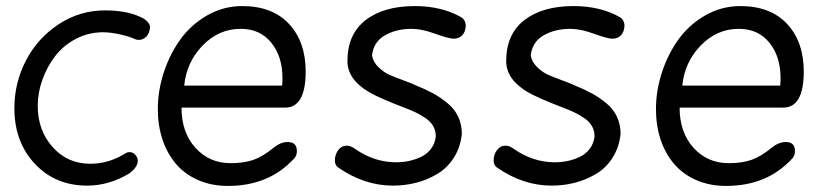

<svg xmlns="http://www.w3.org/2000/svg" viewBox="-20 -594 2721 626"><path d="M315.9 -488.8Q268.6 -488.8 227.5 -467.3Q186.5 -445.8 159.9 -411.1Q133.3 -376.5 118.2 -334Q103 -291.5 103 -249Q103 -168.9 151.6 -114.5Q200.2 -60.1 273.9 -60.1Q335.4 -60.1 389.2 -94.2Q395.5 -98.1 402.8 -98.1Q413.1 -98.1 421.1 -89.4Q429.2 -80.6 429.2 -68.8Q428.2 -48.3 401.9 -28.8Q335.9 11.2 264.2 11.2Q160.2 11.2 93.5 -60.1Q26.9 -131.3 26.9 -241.2Q26.9 -324.2 64.9 -397.2Q103 -470.2 171.6 -515.1Q240.2 -560.1 321.8 -560.1Q394 -560.1 439 -538.1Q452.6 -532.2 460.9 -523.2Q469.2 -514.2 469.2 -504.9Q467.8 -486.3 457.5 -475.1Q447.3 -463.9 432.1 -463.9Q427.7 -463.9 421.9 -465.8Q401.9 -475.1 371.1 -481.9Q340.3 -488.8 315.9 -488.8Z M769.5 -574.2Q868.2 -574.2 922.4 -515.9Q976.6 -457.5 976.6 -360.8Q976.6 -243.2 909.7 -243.2H571.8Q571.8 -162.1 617.2 -112.1Q662.6 -62 731.9 -62Q775.4 -62 806.2 -72.8Q836.9 -83.5 872.6 -112.8Q895 -130.9 918 -130.9Q947.8 -130.9 947.8 -102.1V-97.2Q946.3 -84.5 939 -77.1Q856.9 12.2 723.6 12.2Q668.9 12.2 625 -7.3Q581.1 -26.9 552.7 -60.8Q524.4 -94.7 509.5 -139.9Q494.6 -185.1 494.6 -237.8Q494.6 -299.3 514.6 -359.6Q534.7 -419.9 569.6 -467.5Q604.5 -515.1 657 -544.7Q709.5 -574.2 769.5 -574.2ZM580.6 -314.9H899.9Q900.9 -323.7 900.9 -339.8Q900.9 -409.7 864.5 -454.8Q828.1 -500 764.6 -500Q693.4 -500 640.6 -445.6Q587.9 -391.1 580.6 -314.9Z M1138.7 -107.9Q1200.7 -64.9 1271.5 -64.9Q1293.5 -64.9 1314 -69.3Q1334.5 -73.7 1353.8 -83Q1373 -92.3 1385.7 -109.4Q1398.4 -126.5 1400.9 -149.9Q1400.9 -168 1392.3 -182.9Q1383.8 -197.8 1367.2 -209Q1350.6 -220.2 1335.2 -227.5Q1319.8 -234.9 1297.9 -243.2Q1213.4 -275.4 1181.2 -294.9Q1112.8 -335.9 1112.8 -395Q1112.8 -482.4 1171.9 -528.3Q1231 -574.2 1332.5 -574.2Q1419.4 -574.2 1483.4 -538.1Q1498.5 -528.8 1498.5 -508.8Q1497.1 -488.3 1486.1 -478Q1475.1 -467.8 1459.5 -467.8Q1443.4 -467.8 1399.2 -483.9Q1355 -500 1321.8 -500Q1272 -500 1234.9 -478.8Q1197.8 -457.5 1192.9 -413.1Q1196.8 -391.1 1214.6 -374.3Q1232.4 -357.4 1251.2 -349.4Q1270 -341.3 1297.4 -331.3Q1324.7 -321.3 1335.4 -315.9Q1369.1 -302.2 1393.1 -289.1Q1417 -275.9 1439.7 -257.1Q1462.4 -238.3 1474.1 -213.1Q1485.8 -188 1485.8 -157.2Q1481 -112.8 1459.2 -79.1Q1437.5 -45.4 1405 -26.4Q1372.6 -7.3 1336.2 2Q1299.8 11.2 1260.7 11.2Q1168 11.2 1082.5 -47.9Q1071.8 -55.7 1071.8 -70.8Q1071.8 -89.4 1082.5 -104.2Q1093.3 -119.1 1110.8 -119.1Q1124 -119.1 1138.7 -107.9Z M1656.2 -107.9Q1718.3 -64.9 1789.1 -64.9Q1811 -64.9 1831.5 -69.3Q1852.1 -73.7 1871.3 -83Q1890.6 -92.3 1903.3 -109.4Q1916 -126.5 1918.5 -149.9Q1918.5 -168 1909.9 -182.9Q1901.4 -197.8 1884.8 -209Q1868.2 -220.2 1852.8 -227.5Q1837.4 -234.9 1815.4 -243.2Q1731 -275.4 1698.7 -294.9Q1630.4 -335.9 1630.4 -395Q1630.4 -482.4 1689.5 -528.3Q1748.5 -574.2 1850.1 -574.2Q1937 -574.2 2001 -538.1Q2016.1 -528.8 2016.1 -508.8Q2014.6 -488.3 2003.7 -478Q1992.7 -467.8 1977.1 -467.8Q1960.9 -467.8 1916.7 -483.9Q1872.6 -500 1839.4 -500Q1789.6 -500 1752.4 -478.8Q1715.3 -457.5 1710.4 -413.1Q1714.4 -391.1 1732.2 -374.3Q1750 -357.4 1768.8 -349.4Q1787.6 -341.3 1814.9 -331.3Q1842.3 -321.3 1853 -315.9Q1886.7 -302.2 1910.6 -289.1Q1934.6 -275.9 1957.3 -257.1Q1980 -238.3 1991.7 -213.1Q2003.4 -188 2003.4 -157.2Q1998.5 -112.8 1976.8 -79.1Q1955.1 -45.4 1922.6 -26.4Q1890.1 -7.3 1853.8 2Q1817.4 11.2 1778.3 11.2Q1685.5 11.2 1600.1 -47.9Q1589.4 -55.7 1589.4 -70.8Q1589.4 -89.4 1600.1 -104.2Q1610.8 -119.1 1628.4 -119.1Q1641.6 -119.1 1656.2 -107.9Z M2393.6 -574.2Q2492.2 -574.2 2546.4 -515.9Q2600.6 -457.5 2600.6 -360.8Q2600.6 -243.2 2533.7 -243.2H2195.8Q2195.8 -162.1 2241.2 -112.1Q2286.6 -62 2356 -62Q2399.4 -62 2430.2 -72.8Q2460.9 -83.5 2496.6 -112.8Q2519 -130.9 2542 -130.9Q2571.8 -130.9 2571.8 -102.1V-97.2Q2570.3 -84.5 2563 -77.1Q2481 12.2 2347.7 12.2Q2293 12.2 2249 -7.3Q2205.1 -26.9 2176.8 -60.8Q2148.4 -94.7 2133.5 -139.9Q2118.7 -185.1 2118.7 -237.8Q2118.7 -299.3 2138.7 -359.6Q2158.7 -419.9 2193.6 -467.5Q2228.5 -515.1 2281 -544.7Q2333.5 -574.2 2393.6 -574.2ZM2204.6 -314.9H2523.9Q2524.9 -323.7 2524.9 -339.8Q2524.9 -409.7 2488.5 -454.8Q2452.1 -500 2388.7 -500Q2317.4 -500 2264.6 -445.6Q2211.9 -391.1 2204.6 -314.9Z"/></svg>

Font: BPreplay
Style: Italic
Weight: 400
Italic angle: -6°
Designer: Magenta/George Triantafyllakos
Foundry: Magenta/George Triantafyllakos
Version: Version 1.00